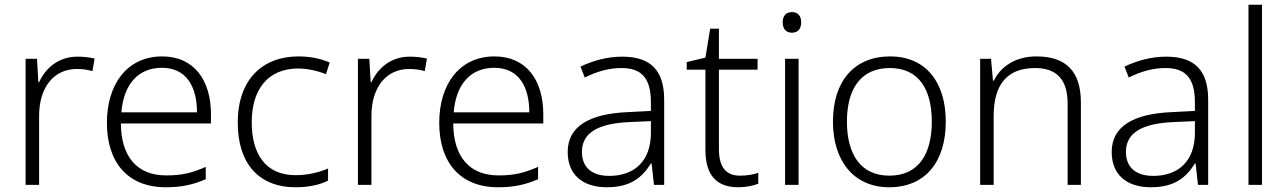

<svg xmlns="http://www.w3.org/2000/svg" viewBox="-20 -873 5432 810"><path d="M307 -634C227 -634 172 -586 145 -526H142L136 -625H88V-93H145V-385C145 -504 207 -582 304 -582C328 -582 349 -579 370 -573L379 -626C358 -631 333 -634 307 -634Z M664 -635C516 -635 431 -517 431 -355C431 -188 519 -83 679 -83C747 -83 795 -94 848 -117V-169C789 -143 747 -133 681 -133C559 -133 491 -211 490 -352H870V-391C870 -533 800 -635 664 -635ZM663 -587C764 -587 811 -511 811 -399H492C502 -520 565 -587 663 -587Z M1227 -83C1285 -83 1330 -94 1364 -111V-162C1326 -146 1280 -134 1227 -134C1100 -134 1042 -224 1042 -357C1042 -498 1112 -584 1238 -584C1275 -584 1319 -575 1355 -560L1371 -609C1336 -625 1290 -635 1239 -635C1086 -635 983 -536 983 -356C983 -184 1071 -83 1227 -83Z M1709 -634C1629 -634 1574 -586 1547 -526H1544L1538 -625H1490V-93H1547V-385C1547 -504 1609 -582 1706 -582C1730 -582 1751 -579 1772 -573L1781 -626C1760 -631 1735 -634 1709 -634Z M2066 -635C1918 -635 1833 -517 1833 -355C1833 -188 1921 -83 2081 -83C2149 -83 2197 -94 2250 -117V-169C2191 -143 2149 -133 2083 -133C1961 -133 1893 -211 1892 -352H2272V-391C2272 -533 2202 -635 2066 -635ZM2065 -587C2166 -587 2213 -511 2213 -399H1894C1904 -520 1967 -587 2065 -587Z M2604 -634C2540 -634 2479 -616 2429 -592L2447 -546C2498 -571 2547 -586 2602 -586C2683 -586 2726 -547 2726 -442V-405L2629 -400C2463 -393 2375 -338 2375 -232C2375 -136 2438 -83 2540 -83C2639 -83 2688 -123 2726 -183H2729L2739 -93H2782V-451C2782 -578 2724 -634 2604 -634ZM2636 -358 2726 -362V-310C2725 -198 2661 -131 2550 -131C2478 -131 2435 -166 2435 -232C2435 -312 2501 -352 2636 -358Z M3102 -132C3041 -132 3013 -170 3013 -244V-579H3176V-625H3013V-752H2976L2956 -630L2877 -611V-579H2956V-241C2956 -130 3006 -83 3095 -83C3128 -83 3159 -90 3179 -98V-144C3160 -137 3132 -132 3102 -132Z M3321 -822C3296 -822 3282 -806 3282 -779C3282 -751 3296 -735 3321 -735C3346 -735 3360 -751 3360 -779C3360 -806 3346 -822 3321 -822ZM3349 -625H3292V-93H3349Z M3970 -360C3970 -525 3887 -635 3735 -635C3585 -635 3494 -532 3494 -360C3494 -192 3584 -83 3731 -83C3886 -83 3970 -193 3970 -360ZM3553 -360C3553 -501 3614 -586 3734 -586C3859 -586 3911 -492 3911 -360C3911 -224 3856 -132 3732 -132C3610 -132 3553 -223 3553 -360Z M4353 -635C4263 -635 4202 -592 4173 -533H4169L4161 -625H4115V-93H4172V-383C4172 -518 4230 -586 4347 -586C4436 -586 4484 -539 4484 -437V-93H4540V-441C4540 -575 4474 -635 4353 -635Z M4899 -634C4835 -634 4774 -616 4724 -592L4742 -546C4793 -571 4842 -586 4897 -586C4978 -586 5021 -547 5021 -442V-405L4924 -400C4758 -393 4670 -338 4670 -232C4670 -136 4733 -83 4835 -83C4934 -83 4983 -123 5021 -183H5024L5034 -93H5077V-451C5077 -578 5019 -634 4899 -634ZM4931 -358 5021 -362V-310C5020 -198 4956 -131 4845 -131C4773 -131 4730 -166 4730 -232C4730 -312 4796 -352 4931 -358Z M5304 -93V-853H5247V-93Z"/></svg>

Font: Noto Sans Telugu UI Light
Style: Regular
Weight: 300
Designer: Jelle Bosma - Monotype Design Team
Foundry: Monotype Imaging Inc.
Version: Version 2.005